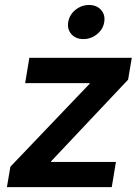

<svg xmlns="http://www.w3.org/2000/svg" viewBox="-20 -766 574 786"><path d="M8.3 0 22.5 -83.5 346.7 -422.9 347.2 -425.8H83L100.1 -529.3H519.5L504.4 -439.9L189.5 -106L189 -103H454.6L437.5 0ZM321.3 -606Q290 -606 272.2 -626.2Q254.4 -646.5 259.3 -675.8Q264.2 -705.6 288.8 -725.6Q313.5 -745.6 344.2 -745.6Q375.5 -745.6 393.6 -725.6Q411.6 -705.6 406.7 -675.8Q402.3 -646.5 377.4 -626.2Q352.5 -606 321.3 -606Z"/></svg>

Font: Inter 24pt SemiBold
Style: Italic
Weight: 600
Italic angle: -9.3988°
Designer: Rasmus Andersson
Foundry: rsms
Version: Version 4.001;git-66647c0bb